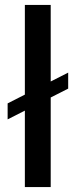

<svg xmlns="http://www.w3.org/2000/svg" viewBox="-20 -760 307 780"><path d="M186 -740V0H81V-740ZM257 -465V-400L11 -275V-340Z"/></svg>

Font: Pathway Extreme Medium
Style: Regular
Weight: 500
Designer: Eduardo Rodriguez Tunni
Foundry: Eduardo Rodriguez Tunni
Version: Version 1.001;gftools[0.9.26]